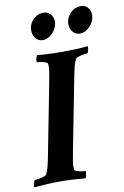

<svg xmlns="http://www.w3.org/2000/svg" viewBox="-107 -927 641 990"><g transform="rotate(-10 213.5 -432.5)"><path d="M255 -656Q284 -656 321.5 -657.5Q359 -659 387 -662Q389 -661 388.5 -655.5Q388 -650 387 -644Q386 -638 384 -633Q382 -628 380 -626Q376 -626 366.5 -625Q357 -624 347 -621.5Q337 -619 328.5 -616Q320 -613 317 -608Q309 -593 303 -569Q297 -545 291 -513L219 -143Q214 -117 210.5 -96.5Q207 -76 207 -61Q207 -52 208 -48Q209 -43 216 -40Q223 -37 232.5 -34.5Q242 -32 251.5 -31Q261 -30 265 -30Q267 -29 266.5 -23.5Q266 -18 264.5 -12Q263 -6 261.5 -0.5Q260 5 258 7Q245 6 228 4.5Q211 3 193 2Q175 1 157.5 0.5Q140 0 125 0Q110 0 92.5 0.5Q75 1 57 2Q39 3 22 4.5Q5 6 -9 7Q-11 6 -10.5 0.5Q-10 -5 -8.5 -11Q-7 -17 -5 -22.5Q-3 -28 -1 -30Q4 -30 13 -31Q22 -32 32 -34.5Q42 -37 50.5 -40Q59 -43 62 -48Q70 -63 76 -87Q82 -111 88 -143L160 -513Q165 -539 168.5 -559.5Q172 -580 172 -595Q172 -604 171 -608Q170 -613 163 -616Q156 -619 147 -621.5Q138 -624 129 -625Q120 -626 115 -626Q114 -628 114 -633Q114 -638 115.5 -644Q117 -650 119 -655Q121 -660 122 -662Q135 -661 152 -659.5Q169 -658 187 -657.5Q205 -657 222.5 -656.5Q240 -656 255 -656ZM309 -791Q309 -808 316 -823Q323 -838 334 -849Q345 -860 359 -866Q373 -872 387 -872Q410 -872 424 -856.5Q438 -841 438 -818Q438 -801 431 -785.5Q424 -770 413 -758.5Q402 -747 388.5 -740Q375 -733 361 -733Q337 -733 323 -750.5Q309 -768 309 -791ZM115 -791Q115 -826 138.5 -849Q162 -872 191 -872Q214 -872 228.5 -856.5Q243 -841 243 -818Q243 -801 236 -785.5Q229 -770 218 -758.5Q207 -747 193.5 -740Q180 -733 166 -733Q143 -733 129 -750.5Q115 -768 115 -791Z"/></g></svg>

Font: Vermiglione
Style: Bold Italic
Weight: 700
Italic angle: -11°
Version: Version 1.000